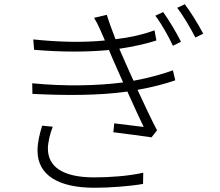

<svg xmlns="http://www.w3.org/2000/svg" viewBox="-20 -850 1040 906"><path d="M179 -257C168 -222 157 -179 157 -139C157 -24 255 36 426 36C497 36 591 29 655 18L656 -35C586 -19 496 -13 424 -13C275 -13 206 -64 206 -149C206 -176 216 -221 229 -252ZM796 -518C750 -502 688 -483 610 -469C588 -517 570 -558 560 -581L543 -620C610 -630 668 -643 718 -659L709 -707C652 -686 593 -673 525 -665C510 -704 495 -744 484 -780L424 -766C435 -748 443 -732 455 -705C461 -692 468 -676 475 -659C376 -649 259 -651 137 -664L141 -615C267 -604 392 -604 494 -614L514 -567C526 -540 543 -502 561 -461C438 -445 285 -442 132 -457L133 -407C290 -399 450 -399 581 -418C609 -356 638 -292 658 -251C624 -255 574 -261 519 -268L515 -226C577 -218 648 -209 695 -202L721 -235C695 -285 660 -358 629 -426C702 -439 761 -455 807 -471ZM713 -776C743 -736 775 -679 796 -634L834 -653C811 -700 773 -761 750 -793ZM816 -813C847 -773 879 -717 902 -673L939 -691C915 -737 876 -799 852 -830Z"/></svg>

Font: Noto Sans JP Light
Style: Regular
Weight: 300
Designer: Ryoko NISHIZUKA (kana & ideographs); Paul D. Hunt (Latin, Greek & Cyrillic); Wenlong ZHANG (bopomofo); Sandoll Communica
Foundry: Adobe Systems Incorporated
Version: Version 1.004;PS 1.004;hotconv 1.0.82;makeotf.lib2.5.63406